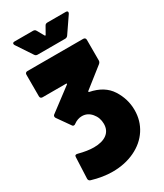

<svg xmlns="http://www.w3.org/2000/svg" viewBox="-223 -785 919 1078"><g transform="rotate(-30 236.5 -245.5)"><path d="M284 -245Q374 -227 414 -164.5Q454 -102 454 -30Q454 39 418.5 93.5Q383 148 319 178.5Q255 209 175 209Q112 209 42 188Q30 184 30 171L36 35Q36 18 54 23Q110 38 152 38Q206 38 236 15.5Q266 -7 266 -49Q266 -89 241 -118.5Q216 -148 180 -148Q152 -148 126 -129Q122 -125 116 -125Q109 -125 105 -132L48 -213Q45 -218 45 -222Q45 -230 51 -234L197 -344Q199 -346 198.5 -348Q198 -350 195 -350H42Q35 -350 31 -354Q27 -358 27 -365V-505Q27 -512 31 -516Q35 -520 42 -520H404Q411 -520 415 -516Q419 -512 419 -505V-371Q419 -361 410 -353L282 -252Q280 -250 280.5 -248Q281 -246 284 -245ZM50 -691Q50 -700 63 -700H182Q195 -700 200 -690L226 -644Q229 -640 232 -644L258 -690Q263 -700 276 -700H394Q407 -700 407 -691Q407 -687 404 -682L335 -581Q328 -571 316 -571H138Q126 -571 120 -581L53 -682Q50 -687 50 -691Z"/></g></svg>

Font: Barlow Black
Style: Regular
Weight: 900
Designer: Jeremy Tribby
Foundry: Tribby Type
Version: Version 1.422